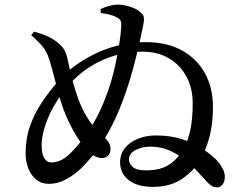

<svg xmlns="http://www.w3.org/2000/svg" viewBox="-20 -800 1040 825"><path d="M636 3Q590 3 558.5 -11Q527 -25 511.5 -49Q496 -73 496 -102Q496 -138 517 -164Q538 -190 573 -204Q608 -218 650 -218Q713 -218 764 -201.5Q815 -185 846 -163Q898 -130 922 -99Q946 -68 946 -40Q946 -19 936 -7Q926 5 912 5Q899 5 890 -1Q881 -7 868 -20Q850 -39 830.5 -61Q811 -83 783 -107Q748 -136 709 -153Q670 -170 627 -170Q590 -170 562 -155Q534 -140 534 -115Q534 -97 550.5 -82.5Q567 -68 607 -68Q670 -68 707.5 -93Q745 -118 770 -163Q789 -198 798.5 -244.5Q808 -291 808 -356Q808 -423 780 -473Q752 -523 704 -550.5Q656 -578 593 -578Q541 -578 493 -566.5Q445 -555 403 -533.5Q361 -512 326 -483.5Q291 -455 264 -421Q210 -352 184.5 -288.5Q159 -225 159 -176Q159 -138 170.5 -120Q182 -102 200 -102Q220 -102 239.5 -110.5Q259 -119 282 -141Q329 -188 363 -240.5Q397 -293 420.5 -348.5Q444 -404 459 -456Q470 -493 478.5 -535.5Q487 -578 493.5 -618.5Q500 -659 501 -689Q502 -705 497.5 -712.5Q493 -720 481 -726Q468 -733 450 -737.5Q432 -742 413 -744L412 -761Q433 -771 454 -776Q475 -781 493 -780Q514 -779 539 -771Q564 -763 578 -752Q590 -743 595 -734Q600 -725 598 -709Q597 -699 592.5 -677.5Q588 -656 581.5 -627Q575 -598 567 -564.5Q559 -531 549 -495Q524 -405 492.5 -329Q461 -253 420.5 -190Q380 -127 328 -76Q298 -48 263 -29Q228 -10 190 -10Q158 -10 135.5 -28.5Q113 -47 101.5 -77Q90 -107 90 -140Q90 -204 109 -258.5Q128 -313 161.5 -362.5Q195 -412 237 -459Q259 -485 295.5 -512.5Q332 -540 379.5 -564.5Q427 -589 484.5 -604Q542 -619 607 -619Q698 -619 762.5 -583Q827 -547 861 -484.5Q895 -422 895 -341Q895 -275 882.5 -221.5Q870 -168 844 -120Q817 -70 765.5 -33.5Q714 3 636 3ZM419 -121Q401 -120 379.5 -133.5Q358 -147 337 -174Q306 -214 276.5 -274.5Q247 -335 228 -411Q213 -469 203.5 -504.5Q194 -540 185 -563Q174 -589 157 -607.5Q140 -626 114 -649L126 -664Q162 -655 187.5 -642.5Q213 -630 230 -615Q248 -601 257.5 -583.5Q267 -566 273 -533Q281 -495 291.5 -454.5Q302 -414 316.5 -374.5Q331 -335 352 -299.5Q373 -264 402 -236Q420 -219 437.5 -200.5Q455 -182 455 -161Q455 -145 446.5 -133.5Q438 -122 419 -121Z"/></svg>

Font: Noto Serif SC ExtraLight SemiBold
Style: Regular
Weight: 600
Version: Version 2.002-H1;hotconv 1.1.0;makeotfexe 2.6.0